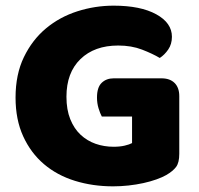

<svg xmlns="http://www.w3.org/2000/svg" viewBox="-20 -643 704 679"><path d="M614 -99Q614 -68 603 -53Q592 -38 568 -24Q554 -16 533 -8.5Q512 -1 487 4.5Q462 10 434.5 13Q407 16 380 16Q308 16 245 -3.5Q182 -23 135.5 -62.5Q89 -102 62 -161Q35 -220 35 -298Q35 -380 64.5 -441Q94 -502 142.5 -542.5Q191 -583 253.5 -603Q316 -623 382 -623Q477 -623 532.5 -592.5Q588 -562 588 -513Q588 -487 575 -468Q562 -449 545 -438Q520 -453 482.5 -467.5Q445 -482 398 -482Q314 -482 264.5 -434Q215 -386 215 -301Q215 -255 228.5 -221.5Q242 -188 265 -166.5Q288 -145 318 -134.5Q348 -124 382 -124Q404 -124 421 -128Q438 -132 447 -137V-231H340Q334 -242 328.5 -260Q323 -278 323 -298Q323 -334 339.5 -350Q356 -366 382 -366H551Q581 -366 597.5 -349.5Q614 -333 614 -303Z"/></svg>

Font: BALOOCHETTANREGULAR
Style: Book
Weight: 400
Designer: Maithili Shingre and Ek Type
Foundry: Ek Type
Version: Version 1.100;PS 1.000;hotconv 1.0.88;makeotf.lib2.5.647800;